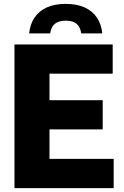

<svg xmlns="http://www.w3.org/2000/svg" viewBox="-20 -969 638 989"><path d="M54.5 0V-740H560.5V-589.5H235V-150.5H565.5V0ZM173 -302.5V-453H509V-302.5ZM130 -797Q135 -844.5 158 -878.5Q181 -912.5 221.2 -930.8Q261.5 -949 318.5 -949Q375.5 -949 415.8 -930.8Q456 -912.5 479 -878.5Q502 -844.5 507 -797H398.5Q393.5 -831 374.2 -846.8Q355 -862.5 318.5 -862.5Q282.5 -862.5 263 -846.8Q243.5 -831 238.5 -797Z"/></svg>

Font: Encode Sans SC SemiCondensed ExtraBold
Style: Regular
Weight: 800
Width: 4
Designer: Multiple Designers
Foundry: Impallari Type
Version: Version 3.002